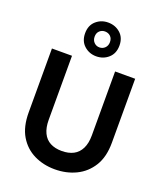

<svg xmlns="http://www.w3.org/2000/svg" viewBox="-174 -1089 1033 1214"><g transform="rotate(20 342.5 -482.0)"><path d="M340 12Q263 12 200 -19Q137 -50 100 -112Q63 -174 63 -270V-700H198V-269Q198 -217 215 -181.5Q232 -146 264.5 -129Q297 -112 342 -112Q388 -112 420.5 -129Q453 -146 470.5 -181.5Q488 -217 488 -269V-700H623V-270Q623 -174 584.5 -112Q546 -50 482 -19Q418 12 340 12ZM342 -749Q295 -749 261 -779.5Q227 -810 227 -863Q227 -916 261 -946Q295 -976 342 -976Q390 -976 424 -946Q458 -916 458 -863Q458 -810 424 -779.5Q390 -749 342 -749ZM342 -809Q364 -809 379 -824Q394 -839 394 -863Q394 -888 379 -902Q364 -916 342 -916Q321 -916 306 -902Q291 -888 291 -863Q291 -839 306 -824Q321 -809 342 -809Z"/></g></svg>

Font: DM Sans 17pt
Style: Bold
Weight: 700
Version: Version 4.004;gftools[0.9.30]